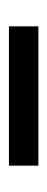

<svg xmlns="http://www.w3.org/2000/svg" viewBox="142 -831 106 430"><g transform="rotate(-90 195.0 -616.0)"><path d="M39 -583V-649H351V-583Z"/></g></svg>

Font: Montagu Slab 120pt Medium
Style: Regular
Weight: 500
Designer: Florian Karsten
Foundry: Florian Karsten
Version: Version 1.000